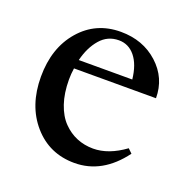

<svg xmlns="http://www.w3.org/2000/svg" viewBox="-90 -525 609 621"><g transform="rotate(20 215.0 -214.0)"><path d="M228 11.2Q141.6 11.2 86.4 -52Q31.2 -115.2 31.2 -214.4Q31.2 -313.5 85.4 -376.2Q139.6 -439 225.1 -439Q301.8 -439 353.3 -392.1Q404.8 -345.2 404.8 -275.9H122.6Q119.6 -255.9 119.6 -236.8Q119.6 -189.9 131.8 -154.1Q144 -118.2 165.3 -96.4Q186.5 -74.7 212.6 -64Q238.8 -53.2 269 -53.2Q321.8 -53.2 377.4 -93.8L391.6 -80.1Q323.7 11.2 228 11.2ZM228.5 -411.1Q189.9 -411.1 164.6 -381.8Q139.2 -352.5 127.9 -306.6H312Q306.6 -356.4 284.4 -383.8Q262.2 -411.1 228.5 -411.1Z"/></g></svg>

Font: Elstob 14pt Medium
Style: Regular
Weight: 500
Designer: Peter S. Baker
Version: Version 1.015